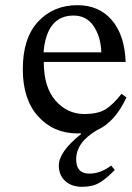

<svg xmlns="http://www.w3.org/2000/svg" viewBox="-20 -505 508 741"><path d="M409 134 423 151Q390 185 363.5 200.5Q337 216 297 216Q256 216 231.5 193.5Q207 171 207 134Q207 81 292 13V9Q291 9 287 9.5Q283 10 280 10Q187 10 127.5 -55.5Q68 -121 68 -238Q68 -358 127 -421.5Q186 -485 279 -485Q362 -485 411.5 -427.5Q461 -370 465 -266H149Q149 -168 194.5 -116.5Q240 -65 305 -65Q360 -65 389.5 -84.5Q419 -104 449 -143L468 -129Q424 -34 355 -3Q274 44 274 110Q274 165 325 165Q368 165 409 134ZM148 -303H371Q369 -363 341.5 -404Q314 -445 264 -445Q160 -445 148 -303Z"/></svg>

Font: myMathFont
Style: Regular
Weight: 400
Designer: Ross Mills, John Hudson & Paul Hanslow, Tiro Typeworks Ltd; with prior portions MicroPress Inc., and Coen Hoffman. Math 
Foundry: Tiro Typeworks Ltd
Version: Version 2.13 b171